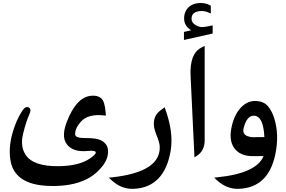

<svg xmlns="http://www.w3.org/2000/svg" viewBox="-20 -1017 1862 1250"><path d="M565.4 137.7Q476.6 190.9 341.8 193.8Q207.5 196.8 135.7 155.3Q64 113.8 49.1 32.7Q34.2 -48.3 59.1 -143.1Q83.5 -233.9 127 -298.8Q146 -327.1 167 -317.4Q188 -307.6 168.9 -267.1Q150.4 -227.1 130.4 -146.5Q110.8 -66.4 145 -11.7Q194.3 67.4 363.8 64.9Q496.6 63 566.9 13.7Q601.6 -10.7 603.5 -22.5Q606 -39.6 550.8 -34.2Q470.7 -26.4 429.2 -62.5Q372.1 -111.8 414.1 -221.7Q476.6 -384.8 573.7 -393.6Q615.7 -397.5 638.9 -377.2Q662.1 -356.9 667.5 -287.1L669.4 -264.2L657.7 -265.6Q551.8 -277.3 504.9 -223.1Q467.3 -179.2 469.2 -141.6Q470.2 -117.7 535.2 -118.2Q607.4 -118.7 636.7 -104Q683.1 -80.6 683.6 -32.2Q684.1 17.1 647.5 64Q610.8 110.8 565.4 137.7Z M1091.3 -36.6Q1071.3 83 1010.5 145.8Q949.7 208.5 849.1 212.4Q769 215.3 704.1 154.3L688.5 139.6L709.5 137.7Q873.5 119.1 949.7 67.4Q1025.9 15.6 1019.5 -68.8Q1017.6 -92.3 996.6 -143.6Q976.6 -192.9 982.9 -232.2Q989.3 -271.5 1022.9 -296.9L1051.8 -318.8L1056.2 -306.6Q1110.8 -154.8 1091.3 -36.6Z M1177.6 -809.1 1224.7 -819.9Q1201.9 -833.9 1190.3 -853.1Q1178.6 -872.2 1178.6 -897.1Q1178.6 -943.7 1211.2 -973.2Q1220.6 -980.9 1232.2 -986.4Q1243.8 -991.8 1257 -994.6Q1270.2 -997.5 1285.8 -997.5Q1322.5 -997.5 1350 -980.9L1352.5 -979.9V-928.6L1345.3 -932.3Q1313.2 -948.3 1280.6 -944.7Q1230.9 -939.5 1227.3 -900.7Q1223.7 -859.3 1280.6 -842.2Q1298.2 -837 1357.7 -850.5L1364.4 -852V-798.7L1177.6 -756.8ZM1290 -706.5 1312.5 -718.3V-103Q1312.5 -35.2 1260.3 -1.5L1246.1 7.8L1220.7 -524.4Q1214.4 -667.5 1290 -706.5Z M1701.2 -124.5Q1694.8 -265.1 1630.9 -263.7Q1586.4 -262.7 1566.4 -183.6Q1556.2 -143.6 1591.8 -130.4Q1607.4 -124.5 1626.2 -123.8Q1645 -123 1701.2 -124.5ZM1771.5 -7.8Q1725.1 205.1 1535.2 212.4Q1455.1 215.3 1390.1 154.3L1374.5 139.6L1396 137.2Q1651.4 110.8 1695.8 -1Q1663.1 -1 1630.4 -0.5Q1537.6 1 1500.5 -60.1Q1471.2 -106.9 1486.8 -185.5Q1506.8 -284.7 1564.9 -332Q1603.5 -362.8 1651.4 -359.4Q1699.2 -356 1725.6 -324.2Q1751.5 -292 1765.1 -248Q1799.8 -138.7 1771.5 -7.8Z"/></svg>

Font: Gandom
Style: Bold
Weight: 700
Foundry: DejaVu fonts team - Redesigned by Saber Rastikerdar - Based on Samim Font
Version: Version 0.3